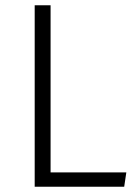

<svg xmlns="http://www.w3.org/2000/svg" viewBox="-20 -705 517 725"><path d="M171 -54H457L449 0H111V-685H171Z"/></svg>

Font: Statis Sans Light
Style: Regular
Weight: 300
Designer: bBox Type GmbH
Foundry: bBox Type GmbH
Version: Version 1.000